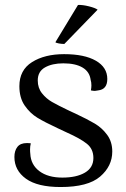

<svg xmlns="http://www.w3.org/2000/svg" viewBox="-20 -740 508 773"><path d="M38 -108Q38 -133 50 -148.5Q62 -164 88 -164Q98 -164 104 -163Q101 -151 101 -139Q101 -128 102 -121Q104 -77 138.5 -51Q173 -25 231 -25Q288 -25 322 -45Q356 -65 356 -104Q356 -140 330 -161Q304 -182 248 -207L216 -222Q160 -248 130.5 -266Q101 -284 79.5 -315Q58 -346 58 -393Q58 -458 109 -490Q160 -522 238 -522Q320 -522 366 -495.5Q412 -469 412 -422Q412 -380 375 -376Q365 -374 362 -374Q356 -374 346 -376Q348 -388 348 -396Q348 -409 345 -418Q341 -451 312.5 -468Q284 -485 235 -485Q190 -485 161 -468.5Q132 -452 132 -416Q132 -386 149 -364.5Q166 -343 189.5 -329.5Q213 -316 261 -293L283 -283Q332 -260 361.5 -242.5Q391 -225 411.5 -197Q432 -169 432 -130Q432 -71 383 -29Q334 13 224 13Q131 13 84.5 -20.5Q38 -54 38 -108ZM239 -563Q229 -563 217.5 -565Q206 -567 203 -570L294 -720Q312 -721 338 -714.5Q364 -708 373 -701Z"/></svg>

Font: Arima Madurai
Style: Regular
Weight: 400
Designer: Joana Correia and Natanael Gama
Foundry: NDISCOVER
Version: Version 1.020